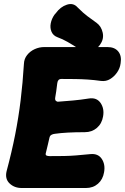

<svg xmlns="http://www.w3.org/2000/svg" viewBox="-20 -923 626 963"><path d="M585 -606Q582 -581 567.5 -560Q553 -539 532.5 -526.5Q512 -514 487 -517Q451 -522 420.5 -524Q390 -526 359 -526.5Q328 -527 288 -527Q278 -527 273 -521Q268 -515 267 -504Q265 -483 262 -465Q259 -447 257 -434Q255 -422 260.5 -417Q266 -412 273 -413Q312 -416 346.5 -419Q381 -422 426 -429Q465 -435 484.5 -406.5Q504 -378 497 -339Q491 -303 466 -281.5Q441 -260 405 -260Q357 -260 320.5 -258Q284 -256 256 -252Q245 -251 237.5 -246.5Q230 -242 228 -232Q224 -217 220 -197.5Q216 -178 210 -156Q207 -146 213 -143Q219 -140 229 -140Q271 -140 301 -140.5Q331 -141 361.5 -143.5Q392 -146 433 -150Q472 -154 490.5 -126Q509 -98 502 -59Q496 -23 471.5 -1.5Q447 20 411 20H89Q52 20 28 -3Q4 -26 13 -64Q39 -161 56 -247.5Q73 -334 83.5 -420Q94 -506 100 -603Q101 -628 116 -647Q131 -666 154 -676.5Q177 -687 202 -687H519Q555 -687 573 -665Q591 -643 585 -606ZM465 -808Q488 -791 495 -759.5Q502 -728 483 -701L482 -699Q461 -670 429 -667Q397 -664 369 -682Q343 -699 318.5 -713Q294 -727 269 -736Q247 -744 238.5 -763.5Q230 -783 234.5 -806Q239 -829 253 -849L260 -857Q283 -889 315.5 -899.5Q348 -910 369 -886Q399 -856 419 -841.5Q439 -827 465 -808Z"/></svg>

Font: Winky Sans ExtraBold
Style: Italic
Weight: 800
Italic angle: -8.97852°
Designer: Simon Atzbach
Foundry: typofactur
Version: Version 1.205